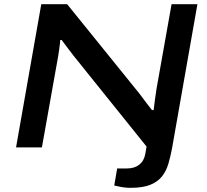

<svg xmlns="http://www.w3.org/2000/svg" viewBox="-20 -707 995 921"><path d="M606 194Q593 194 579 192.5Q565 191 552 188Q539 185 528 183L542 101H589Q625 101 648 83Q671 65 677 31L683 -4L352 -416Q332 -440 310.5 -469Q289 -498 276 -515H269Q268 -499 263.5 -466.5Q259 -434 252 -398L181 0H57L178 -687H302L635 -275Q643 -266 655.5 -249Q668 -232 682.5 -213Q697 -194 709 -179H717Q719 -200 723.5 -230.5Q728 -261 731 -282L803 -687H927L805 6Q798 43 788 77.5Q778 112 758 138Q738 164 702 179Q666 194 606 194Z"/></svg>

Font: Archivo Expanded Medium
Style: Italic
Weight: 500
Width: 7
Italic angle: -10°
Designer: Hector Gatti
Foundry: Omnibus-Type
Version: Version 2.001